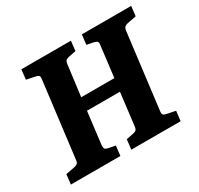

<svg xmlns="http://www.w3.org/2000/svg" viewBox="-126 -728 917 883"><g transform="rotate(-30 332.5 -286.5)"><path d="M14 0 20 -52 67 -61Q78 -63 84 -68Q90 -73 91 -85L141 -488Q143 -501 137.5 -505.5Q132 -510 120 -512L76 -521L82 -573H345L339 -521L303 -514Q293 -512 286 -508Q279 -504 277 -488L256 -324H432L452 -488Q454 -500 450 -505.5Q446 -511 432 -514L397 -521L403 -573H665L659 -521L612 -512Q602 -510 596 -505Q590 -500 588 -488L538 -85Q537 -72 542 -67.5Q547 -63 559 -61L603 -52L597 0H335L341 -52L376 -59Q389 -61 395 -66.5Q401 -72 402 -85L423 -257H248L227 -85Q226 -72 230.5 -66.5Q235 -61 247 -59L283 -52L277 0Z"/></g></svg>

Font: Yrsa
Style: Bold Italic
Weight: 700
Italic angle: -7.10001°
Version: Version 2.004